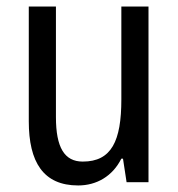

<svg xmlns="http://www.w3.org/2000/svg" viewBox="-20 -557 545 587"><path d="M434 -537H351V-253C351 -126 321 -63 233 -63C177 -63 151 -106 151 -199V-537H68V-186C68 -62 112 10 219 10C275 10 324 -18 351 -72H356L367 0H434Z"/></svg>

Font: Noto Sans Bengali Condensed
Style: Regular
Weight: 400
Width: 3
Designer: Jelle Bosma - Monotype Design Team
Foundry: Monotype Imaging Inc.
Version: Version 2.003